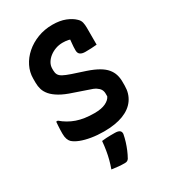

<svg xmlns="http://www.w3.org/2000/svg" viewBox="-231 -832 1062 1199"><g transform="rotate(-30 300.0 -232.5)"><path d="M345 -720Q399 -720 438 -704.5Q477 -689 500 -666Q515 -652 519 -634.5Q523 -617 523 -597Q523 -578 523 -557Q523 -536 523 -515Q523 -494 523 -474Q504 -472 483 -471Q462 -470 440 -470Q417 -470 404 -479Q391 -488 391 -509Q391 -522 391.5 -533.5Q392 -545 393.5 -557.5Q395 -570 396 -584Q397 -598 398 -616L423 -574Q404 -583 385 -587Q366 -591 345 -591Q318 -591 294 -582.5Q270 -574 250.5 -559Q231 -544 219.5 -524.5Q208 -505 208 -483V-470Q208 -452 215 -439Q222 -426 240.5 -416Q259 -406 294 -394L388 -363Q435 -347 466 -329Q497 -311 514.5 -290Q532 -269 539.5 -245Q547 -221 547 -194V-164Q547 -108 518 -66.5Q489 -25 432.5 -3Q376 19 293 19Q246 19 203.5 12Q161 5 129 -7.5Q97 -20 80 -36Q71 -45 65.5 -60.5Q60 -76 60 -100Q60 -115 60.5 -129Q61 -143 62 -157Q63 -171 64 -184H76Q119 -147 172 -128.5Q225 -110 298 -110Q349 -110 379 -124.5Q409 -139 419 -161V-181Q419 -198 411.5 -211Q404 -224 387 -235Q370 -246 339 -255L246 -287Q193 -304 159 -324Q125 -344 106.5 -365.5Q88 -387 81 -410Q74 -433 74 -458V-489Q74 -534 94.5 -575.5Q115 -617 152 -649.5Q189 -682 238.5 -701Q288 -720 345 -720ZM252 64Q269 62 284 61Q299 60 314.5 60Q330 60 345 60Q368 60 379 67.5Q390 75 389 92Q384 119 376 144.5Q368 170 358 194Q348 218 335 241Q330 248 323.5 251.5Q317 255 306 255Q285 255 261.5 253Q238 251 213 247Q224 217 231.5 188Q239 159 244 128.5Q249 98 252 64Z"/></g></svg>

Font: Rec Mono Semicasual
Style: Bold
Weight: 700
Version: Version 1.085; ttfautohint (v1.8.4.7-5d5b)